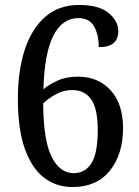

<svg xmlns="http://www.w3.org/2000/svg" viewBox="-20 -744 559 774"><path d="M272 10Q208 10 158.5 -27Q109 -64 80.5 -143Q52 -222 52 -347Q52 -456 79 -541Q106 -626 161 -675Q216 -724 299 -724Q379 -724 418 -691.5Q457 -659 457 -618Q457 -588 438.5 -571Q420 -554 378 -554Q378 -605 359 -638Q340 -671 296 -671Q231 -671 195 -600Q159 -529 155 -384Q177 -403 212 -419Q247 -435 294 -435Q376 -435 426 -380Q476 -325 476 -228Q476 -122 423 -56Q370 10 272 10ZM277 -46Q323 -46 348.5 -86Q374 -126 374 -219Q374 -306 347.5 -343.5Q321 -381 271 -381Q235 -381 203.5 -363Q172 -345 154 -327Q155 -178 188 -112Q221 -46 277 -46Z"/></svg>

Font: Noto Serif Sinhala SemiCondensed Medium
Style: Regular
Weight: 500
Width: 4
Designer: Jelle Bosma - Monotype Design Team
Foundry: Monotype Imaging Inc.
Version: Version 2.007; ttfautohint (v1.8.4.7-5d5b)